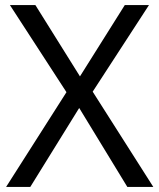

<svg xmlns="http://www.w3.org/2000/svg" viewBox="-20 -734 626 754"><path d="M582 0H480L291 -310L99 0H4L241 -372L19 -714H119L294 -434L470 -714H565L344 -374Z"/></svg>

Font: Noto IKEA Arabic
Style: Regular
Weight: 400
Designer: Monotype Design Team
Foundry: Monotype Imaging Inc.
Version: Version 1.200